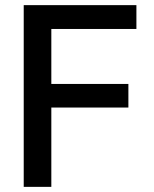

<svg xmlns="http://www.w3.org/2000/svg" viewBox="-20 -727 599 747"><path d="M72.3 -707H510.7V-614.3H179.7V-400.4H479.5V-308.6H179.7V0H72.3Z"/></svg>

Font: Pretendard Medium
Style: Regular
Weight: 500
Designer: Base glyphs from Inter by Rasmus Andersson; Hangeul glyphs from Noto Sans CJK(Source Han Sans) by Jang Soo-young and Kan
Foundry: Kil Hyung-jin
Version: Version 1.309